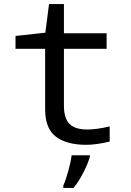

<svg xmlns="http://www.w3.org/2000/svg" viewBox="-20 -699 640 940"><path d="M201 -164V-460H56V-523L202 -539L220 -679H293V-536H502V-460H293V-181Q293 -120 320 -92.5Q347 -65 408 -65Q453 -65 517 -80V-6Q451 10 402 10Q307 10 254 -29.5Q201 -69 201 -164ZM290 209Q302 183 314.5 137.5Q327 92 331 61H420V68Q412 99 388.5 145Q365 191 340 221H290Z"/></svg>

Font: Noto Sans Mono UI
Style: Regular
Weight: 400
Monospace: yes
Designer: Monotype Design team
Foundry: Monotype Imaging Inc.
Version: Version 1.000